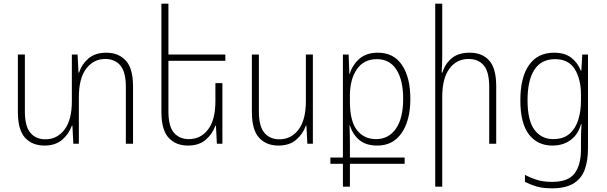

<svg xmlns="http://www.w3.org/2000/svg" viewBox="-20 -780 3293 1042"><path d="M557 -494Q623 -494 662.5 -451.5Q702 -409 702 -312V0H663V-308Q663 -390 633 -425Q603 -460 551 -460Q488 -460 448 -407.5Q408 -355 408 -253V0H378L373 -98H370Q354 -53 317.5 -21.5Q281 10 221 10Q155 10 116 -32.5Q77 -75 77 -172V-484H115V-176Q115 -94 145 -59Q175 -24 226 -24Q290 -24 330 -76.5Q370 -129 370 -231V-484H401L406 -386H409Q424 -432 460.5 -463Q497 -494 557 -494Z M1187 -329V0H1157L1152 -98H1149Q1133 -53 1096.5 -21.5Q1060 10 1000 10Q934 10 895 -32.5Q856 -75 856 -172V-760H894V-484H1203V-450H894V-176Q894 -94 924 -59.5Q954 -25 1005 -25Q1069 -25 1109 -77Q1149 -129 1149 -231V-329Z M1678 -484V0H1648L1643 -98H1640Q1624 -53 1587.5 -21.5Q1551 10 1491 10Q1425 10 1386 -32.5Q1347 -75 1347 -172V-484H1385V-176Q1385 -94 1415 -59Q1445 -24 1496 -24Q1560 -24 1600 -76.5Q1640 -129 1640 -231V-484Z M1841 233V109H1773V75H1841V-484H1872L1876 -379H1878Q1893 -428 1930.5 -461Q1968 -494 2031 -494Q2117 -494 2162 -426.5Q2207 -359 2207 -244Q2207 -127 2160 -58.5Q2113 10 2028 10Q1967 10 1931 -19.5Q1895 -49 1879 -99H1877Q1878 -70 1878.5 -44.5Q1879 -19 1879 5V75H2176V109H1879V233ZM2021 -25Q2089 -25 2128.5 -81.5Q2168 -138 2168 -244Q2168 -345 2131.5 -402Q2095 -459 2025 -459Q1955 -459 1917 -404.5Q1879 -350 1879 -260V-229Q1879 -122 1917.5 -73.5Q1956 -25 2021 -25Z M2380 -760V-469Q2380 -447 2379 -427.5Q2378 -408 2377 -386H2381Q2395 -433 2431 -463.5Q2467 -494 2529 -494Q2597 -494 2635 -451.5Q2673 -409 2673 -312V0H2635V-308Q2635 -390 2605.5 -425Q2576 -460 2523 -460Q2458 -460 2419 -407.5Q2380 -355 2380 -253V233H2342V-760Z M2976 242Q2927 242 2894 232.5Q2861 223 2829 207V169Q2861 186 2895 196.5Q2929 207 2976 207Q3064 207 3098.5 161Q3133 115 3133 30V-14Q3133 -36 3133.5 -57.5Q3134 -79 3136 -106H3133Q3117 -49 3076 -19.5Q3035 10 2978 10Q2897 10 2850.5 -50.5Q2804 -111 2804 -236Q2804 -360 2851 -427Q2898 -494 2987 -494Q3045 -494 3080 -467Q3115 -440 3132 -397H3135L3140 -484H3171V26Q3171 93 3153 141.5Q3135 190 3092 216Q3049 242 2976 242ZM2982 -25Q3038 -25 3071 -54Q3104 -83 3118.5 -130.5Q3133 -178 3133 -233V-266Q3133 -350 3099.5 -404.5Q3066 -459 2992 -459Q2918 -459 2880.5 -402Q2843 -345 2843 -236Q2843 -125 2881 -75Q2919 -25 2982 -25Z"/></svg>

Font: Noto Sans Armenian SemiCondensed ExtraLight
Style: Regular
Weight: 200
Width: 4
Designer: Monotype Design Team
Foundry: Monotype Imaging Inc.
Version: Version 2.008; ttfautohint (v1.8.4.7-5d5b)